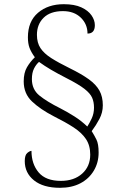

<svg xmlns="http://www.w3.org/2000/svg" viewBox="-20 -780 594 915"><path d="M266 115Q186 115 142 79.5Q98 44 98 -12Q98 -41 110 -51Q122 -61 130 -61Q130 1 164 41.5Q198 82 270 82Q333 82 371.5 47.5Q410 13 410 -43Q410 -87 389.5 -117.5Q369 -148 330.5 -173Q292 -198 236 -226Q172 -259 132.5 -296.5Q93 -334 93 -392Q93 -433 108.5 -459.5Q124 -486 146 -507Q128 -532 120.5 -552.5Q113 -573 113 -602Q113 -678 161 -719Q209 -760 284 -760Q335 -760 367.5 -745Q400 -730 416 -707Q432 -684 432 -660Q432 -620 397 -620Q397 -665 365 -696Q333 -727 280 -727Q220 -727 188 -695.5Q156 -664 156 -614Q156 -576 173 -550.5Q190 -525 224.5 -503Q259 -481 312 -455Q369 -427 403.5 -402Q438 -377 454 -348Q470 -319 470 -278Q470 -244 454 -213.5Q438 -183 417 -155Q429 -136 439.5 -115Q450 -94 450 -53Q450 -5 427 33.5Q404 72 363 93.5Q322 115 266 115ZM396 -177Q406 -192 417 -215.5Q428 -239 428 -267Q428 -294 419 -314.5Q410 -335 382.5 -356.5Q355 -378 298 -407Q255 -429 223.5 -447.5Q192 -466 166 -485Q152 -473 142 -453Q132 -433 132 -403Q132 -354 167.5 -325Q203 -296 267 -264Q302 -246 335 -225Q368 -204 396 -177Z"/></svg>

Font: Noto Serif Tibetan ExtraLight
Style: Regular
Weight: 200
Designer: Monotype Design Team
Foundry: Monotype Imaging Inc.
Version: Version 2.103; ttfautohint (v1.8.4.7-5d5b)